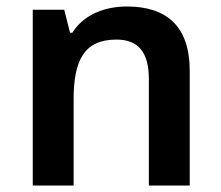

<svg xmlns="http://www.w3.org/2000/svg" viewBox="-20 -572 682 592"><path d="M371 -552C303 -552 238 -527 203 -471H196L178 -542H81V0H207V-265C207 -384 238 -450 339 -450C408 -450 439 -409 439 -328V0H565V-353C565 -493 492 -552 371 -552Z"/></svg>

Font: Noto Sans Arabic SemBd
Style: Regular
Weight: 600
Designer: Monotype Design Team, Nadine Chahine, Nizar Qandah and Khaled Hosny
Foundry: Monotype Imaging Inc.
Version: Version 2.012